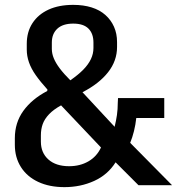

<svg xmlns="http://www.w3.org/2000/svg" viewBox="-20 -759 763 789"><path d="M245 10Q183 10 137 -11.5Q91 -33 66 -72.5Q41 -112 41 -164V-191Q41 -255 76 -303.5Q111 -352 174 -385L175 -391Q146 -423 127 -450Q108 -477 99 -503Q90 -529 90 -555V-579Q90 -628 113.5 -664Q137 -700 179.5 -719.5Q222 -739 281 -739Q323 -739 356.5 -728.5Q390 -718 413 -697.5Q436 -677 448.5 -649Q461 -621 461 -586V-566Q461 -509 424 -462Q387 -415 319 -380L451 -238Q457 -262 460.5 -286Q464 -310 464 -337L465 -356H655V-274H540Q537 -246 530.5 -220Q524 -194 515 -172L687 2H549L455 -92Q423 -41 367 -15.5Q311 10 245 10ZM264 -76Q309 -76 343.5 -96Q378 -116 395 -153L231 -326Q200 -309 181.5 -289.5Q163 -270 155.5 -249Q148 -228 148 -203V-177Q148 -131 179 -103.5Q210 -76 264 -76ZM269 -429Q302 -452 322.5 -473Q343 -494 353.5 -516Q364 -538 364 -562V-584Q364 -621 343.5 -641.5Q323 -662 281 -662Q238 -662 215.5 -641Q193 -620 193 -584V-558Q193 -539 201 -519.5Q209 -500 225.5 -478Q242 -456 269 -429Z"/></svg>

Font: Hubot Sans Medium
Style: Regular
Weight: 500
Designer: Deni Anggara
Foundry: GitHub, Inc., Subsidiary of Microsoft Corporation
Version: Version 2.000